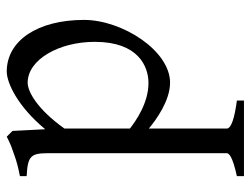

<svg xmlns="http://www.w3.org/2000/svg" viewBox="-107 -402 743 569"><g transform="rotate(-90 264.5 -117.5)"><path d="M303 -49C243 -49 190 -87 168 -104V-298C225 -378 277 -407 304 -407C372 -407 425 -315 425 -208C425 -79 352 -49 303 -49ZM337 -469C303 -469 233 -436 166 -355L161 -452L144 -469C135 -464 125 -460 116 -456L88 -446C69 -439 48 -434 27 -430V-410C86 -407 95 -398 95 -347V183C95 189 87 200 27 213V234H251V213C198 206 168 196 168 183V-48C194 -26 251 15 304 15C399 15 490 -127 490 -240C490 -377 429 -469 337 -469Z"/></g></svg>

Font: Temporarium
Style: Regular
Weight: 400
Version: Version 1.1